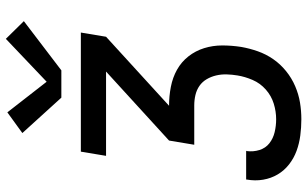

<svg xmlns="http://www.w3.org/2000/svg" viewBox="-212 -598 1025 640"><g transform="rotate(-90 300.0 -277.5)"><path d="M223 215Q196 215 169 211.5Q142 208 117.5 199Q93 190 72.5 174Q52 158 39 136Q26 114 21.5 87.5Q17 61 22 33Q22 33 22 32.5Q22 32 22 31H118Q118 32 117.5 32Q117 32 117 32Q114 55 120.5 75.5Q127 96 143 108.5Q159 121 180 126Q201 131 223 131Q249 131 275 123Q301 115 322 96.5Q343 78 354 52.5Q365 27 369 2Q372 -16 372.5 -34Q373 -52 369 -69Q365 -86 356.5 -100.5Q348 -115 334.5 -124.5Q321 -134 304 -138Q287 -142 269 -142H138L152 -226L382 -436H101L115 -520H512L498 -436L268 -226Q300 -226 331 -220Q362 -214 388 -199.5Q414 -185 432.5 -161.5Q451 -138 460 -109Q469 -80 469 -48.5Q469 -17 464 15Q459 43 449.5 70Q440 97 423.5 121Q407 145 383.5 164Q360 183 333 194.5Q306 206 278.5 210.5Q251 215 223 215ZM295 -585 177 -715 246 -765 348 -634 491 -770 550 -710 386 -585Z"/></g></svg>

Font: Iosevka SS04 Medium Extended
Style: Italic
Weight: 500
Width: 7
Italic angle: -9°
Monospace: yes
Designer: Belleve Invis
Foundry: Belleve Invis
Version: Version 19.0.0; ttfautohint (v1.8.4)